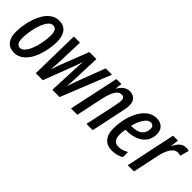

<svg xmlns="http://www.w3.org/2000/svg" viewBox="86 -1248 1957 1957"><g transform="rotate(45 1064.0 -269.5)"><path d="M159 10Q95 10 59.5 -33Q24 -76 24 -156Q24 -198 32 -249.5Q40 -301 57 -353.5Q74 -406 101.5 -450.5Q129 -495 168.5 -522Q208 -549 260 -549Q323 -549 358.5 -505Q394 -461 394 -381Q394 -331 385 -277.5Q376 -224 358 -172.5Q340 -121 312 -80Q284 -39 246 -14.5Q208 10 159 10ZM169 -68Q194 -68 215 -89Q236 -110 252.5 -144.5Q269 -179 280 -221Q291 -263 297 -305Q303 -347 303 -382Q303 -425 289.5 -448Q276 -471 249 -471Q221 -471 199.5 -448.5Q178 -426 162 -389.5Q146 -353 135.5 -310.5Q125 -268 120 -227Q115 -186 115 -155Q115 -68 169 -68Z M466 0 476 -539H564L555 -253Q553 -223 551 -194.5Q549 -166 547 -141H549Q556 -165 566 -192.5Q576 -220 584 -242L700 -539H801L791 -253Q790 -226 787.5 -195.5Q785 -165 783 -136H785Q796 -168 807 -200Q818 -232 831 -265L935 -539H1026L810 0H705L719 -319Q720 -343 721.5 -367.5Q723 -392 725 -416H723Q717 -396 710 -377Q703 -358 696 -338L567 0Z M974 0 1089 -539H1162L1153 -468H1156Q1178 -507 1208 -528Q1238 -549 1274 -549Q1316 -549 1345 -524Q1374 -499 1374 -443Q1374 -423 1370 -397.5Q1366 -372 1360 -345L1287 0H1197L1267 -329Q1272 -353 1276 -378Q1280 -403 1280 -421Q1280 -466 1240 -466Q1198 -466 1171 -419.5Q1144 -373 1126 -288L1065 0Z M1569 10Q1501 10 1462 -33.5Q1423 -77 1423 -157Q1423 -236 1440.5 -306.5Q1458 -377 1489.5 -431.5Q1521 -486 1565 -517Q1609 -548 1663 -548Q1716 -548 1747.5 -518.5Q1779 -489 1779 -433Q1779 -342 1711.5 -290.5Q1644 -239 1527 -239H1520Q1512 -203 1512 -167Q1512 -114 1532 -89.5Q1552 -65 1591 -65Q1620 -65 1643.5 -72.5Q1667 -80 1699 -97V-24Q1669 -5 1637 2.5Q1605 10 1569 10ZM1535 -307Q1621 -307 1658 -340Q1695 -373 1695 -427Q1695 -449 1684 -462Q1673 -475 1650 -475Q1614 -475 1582 -428Q1550 -381 1532 -307Z M1792 0 1906 -539H1976L1966 -452H1969Q1992 -501 2021 -525Q2050 -549 2090 -549Q2108 -549 2128 -542L2102 -446Q2085 -453 2063 -453Q2030 -453 2005.5 -427Q1981 -401 1965 -361Q1949 -321 1941 -280L1882 0Z"/></g></svg>

Font: Noto Sans ExtraCondensed Medium
Style: Italic
Weight: 500
Width: 2
Italic angle: -12°
Designer: Monotype Design Team
Foundry: Monotype Imaging Inc.
Version: Version 2.013; ttfautohint (v1.8.4.7-5d5b)